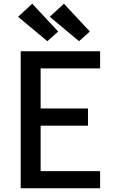

<svg xmlns="http://www.w3.org/2000/svg" viewBox="-20 -1010 640 1030"><path d="M91 0V-735H517V-643H198V-428H452V-336H198V-92H517V0ZM404 -789 247 -920 323 -990 462 -841ZM234 -789 77 -920 153 -990 292 -841Z"/></svg>

Font: Iosevka Curly SmBdEx
Style: Regular
Weight: 600
Width: 7
Monospace: yes
Designer: Belleve Invis
Foundry: Belleve Invis
Version: Version 11.1.0; ttfautohint (v1.8.3)